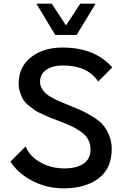

<svg xmlns="http://www.w3.org/2000/svg" viewBox="-20 -1020 677 1050"><path d="M282 -829 179 -1000H263L341 -881L419 -1000H503L399 -829ZM328 10Q237 10 158.5 -30Q80 -70 37 -136L120 -219Q143 -164 201.5 -131.5Q260 -99 332 -99Q397 -99 435.5 -124Q474 -149 475 -200Q475 -232 462 -257Q449 -282 420 -301.5Q391 -321 366.5 -332Q342 -343 298 -360Q266 -372 252.5 -377.5Q239 -383 210.5 -396Q182 -409 168.5 -418.5Q155 -428 135 -444.5Q115 -461 106 -477Q97 -493 89.5 -515.5Q82 -538 82 -563Q82 -654 149.5 -707Q217 -760 321 -760Q500 -760 594 -651L517 -574Q459 -662 324 -662Q268 -662 233.5 -638.5Q199 -615 199 -572Q199 -554 208 -537.5Q217 -521 229 -510Q241 -499 264.5 -486Q288 -473 305 -466Q322 -459 353 -446Q398 -428 421.5 -417.5Q445 -407 483 -384.5Q521 -362 540.5 -340Q560 -318 575.5 -283Q591 -248 591 -206Q591 -98 518.5 -44Q446 10 328 10Z"/></svg>

Font: Orkney Medium
Style: Regular
Weight: 500
Designer: Samuel Oakes and Alfredo Marco Pradil
Foundry: Alfredo Marco Pradil
Version: 1.0; ttfautohint (v1.5)